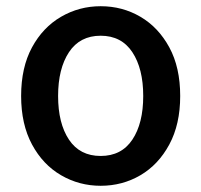

<svg xmlns="http://www.w3.org/2000/svg" viewBox="-20 -584 648 618"><path d="M304 14Q235 14 176.5 -20Q118 -54 83 -119Q48 -184 48 -275Q48 -367 83 -431.5Q118 -496 176.5 -530Q235 -564 304 -564Q374 -564 432 -530Q490 -496 525 -431.5Q560 -367 560 -275Q560 -184 525 -119Q490 -54 432 -20Q374 14 304 14ZM304 -82Q371 -82 406 -134.5Q441 -187 441 -275Q441 -363 406 -416Q371 -469 304 -469Q237 -469 202 -416Q167 -363 167 -275Q167 -187 202 -134.5Q237 -82 304 -82Z"/></svg>

Font: Source Han Sans SC Medium
Style: Regular
Weight: 500
Designer: Ryoko NISHIZUKA 西塚涼子 (kana, bopomofo & ideographs); Paul D. Hunt (Latin, Greek & Cyrillic); Sandoll Communications 산돌커뮤니
Foundry: Adobe
Version: Version 2.004;hotconv 1.0.118;makeotfexe 2.5.65603